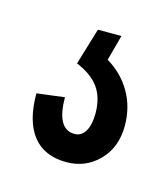

<svg xmlns="http://www.w3.org/2000/svg" viewBox="-47 -39 230 268"><g transform="rotate(15 68.0 95.0)"><path d="M70 190Q38 190 21.5 169Q5 148 5 108L45 103Q45 126 51.5 137.5Q58 149 71 149Q81 149 86.5 139.5Q92 130 92 114Q92 91 81.5 76.5Q71 62 49 53L65 0H99L89 37Q111 50 123.5 71.5Q136 93 136 120Q136 151 117 170.5Q98 190 70 190Z"/></g></svg>

Font: Pathway Extreme Condensed Thin
Style: Regular
Weight: 250
Width: 3
Version: Version 1.001;gftools[0.9.26]